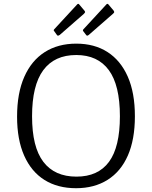

<svg xmlns="http://www.w3.org/2000/svg" viewBox="-20 -982 802 1012"><path d="M381 10Q284 10 214.5 -33.5Q145 -77 107.5 -161.5Q70 -246 70 -367Q70 -491 108 -577Q146 -663 216 -707.5Q286 -752 382 -752Q478 -752 547 -707.5Q616 -663 653.5 -578Q691 -493 691 -369Q691 -247 654 -162.5Q617 -78 547 -34Q477 10 381 10ZM383 -51Q497 -51 554.5 -129Q612 -207 612 -369Q612 -533 553.5 -612.5Q495 -692 382 -692Q267 -692 208 -612Q149 -532 149 -369Q149 -207 208.5 -129Q268 -51 383 -51ZM398 -958 425 -926Q429 -921 428.5 -918Q428 -915 422 -909L295 -798Q289 -794 285.5 -794Q282 -794 279 -799L267 -816Q260 -822 266 -828L387 -959Q393 -965 398 -958ZM552 -958 579 -926Q582 -921 582 -918Q582 -915 575 -909L448 -798Q443 -794 439.5 -794Q436 -794 433 -799L420 -816Q414 -822 420 -828L541 -959Q547 -965 552 -958Z"/></svg>

Font: Libre Franklin Thin Light
Style: Regular
Weight: 300
Version: Version 3.000